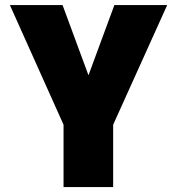

<svg xmlns="http://www.w3.org/2000/svg" viewBox="-20 -758 718 778"><path d="M657.5 -737.5 438.5 -252.5V0H237.5V-252.5L20 -737.5H233.5L338.5 -453L443.5 -737.5Z"/></svg>

Font: Epilogue Black
Style: Regular
Weight: 900
Designer: Tyler Finck
Foundry: Etcetera Type Co
Version: Version 2.111; ttfautohint (v1.8.3)